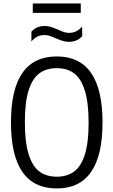

<svg xmlns="http://www.w3.org/2000/svg" viewBox="-20 -1074 652 1104"><path d="M43 -370Q43 -749.5 306.5 -749.5Q569.5 -749.5 569.5 -370Q569.5 9.5 306.5 9.5Q43 9.5 43 -370ZM489.5 -367.5Q489.5 -485 467.5 -554.2Q445.5 -623.5 405.5 -652.8Q365.5 -682 306.5 -682Q247.5 -682 207.2 -653Q167 -624 145 -555.8Q123 -487.5 123 -372.5Q123 -255 145 -185.8Q167 -116.5 207.2 -87.2Q247.5 -58 306.5 -58Q365 -58 405.2 -87Q445.5 -116 467.5 -184.2Q489.5 -252.5 489.5 -367.5ZM299 -854.5Q277 -864 263.8 -868.2Q250.5 -872.5 236.5 -872.5Q213 -872.5 195.2 -863.8Q177.5 -855 160.5 -836V-891.5Q189 -924.5 237 -924.5Q256 -924.5 272.5 -919.2Q289 -914 314 -903.5Q334.5 -894 348.2 -889.5Q362 -885 376.5 -885Q399.5 -885 417.5 -893.8Q435.5 -902.5 452.5 -921.5V-866.5Q425 -833.5 376 -833.5Q357 -833.5 340.5 -838.8Q324 -844 299 -854.5ZM168.5 -1000V-1054H444.5V-1000Z"/></svg>

Font: Encode Sans Condensed
Style: Regular
Weight: 400
Width: 3
Designer: Multiple Designers
Foundry: Impallari Type
Version: Version 2.000